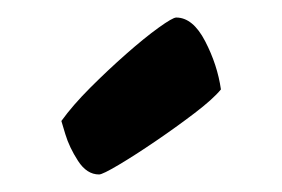

<svg xmlns="http://www.w3.org/2000/svg" viewBox="-20 -748 322 219"><path d="M93 -549Q79 -549 69 -564.5Q59 -580 54.5 -595Q50 -610 50 -610Q63 -628 83 -648Q103 -668 124 -686.5Q145 -705 161 -716.5Q177 -728 181 -728Q200 -728 214 -701Q228 -674 232 -646Q223 -635 202 -619Q181 -603 157.5 -587Q134 -571 115.5 -560Q97 -549 93 -549Z"/></svg>

Font: Yanone Kaffeesatz ExtraLight
Style: Bold
Weight: 700
Version: Version 2.003